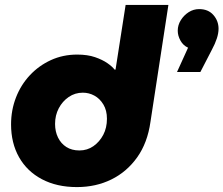

<svg xmlns="http://www.w3.org/2000/svg" viewBox="-20 -750 909 781"><path d="M293 11Q211 11 150.5 -21Q90 -53 57.5 -110.5Q25 -168 25 -244Q25 -302 45 -353.5Q65 -405 101.5 -444Q138 -483 187 -505.5Q236 -528 294 -528Q336 -528 366.5 -517.5Q397 -507 417 -493Q437 -479 446 -467H450L491 -730H665L592 -254Q580 -169 538 -110Q496 -51 433 -20Q370 11 293 11ZM303 -138Q335 -138 360 -155.5Q385 -173 400 -201.5Q415 -230 415 -267Q415 -301 400.5 -325Q386 -349 364 -361Q342 -373 317 -373Q285 -373 259.5 -355.5Q234 -338 219 -309.5Q204 -281 204 -246Q204 -215 216 -190.5Q228 -166 250 -152Q272 -138 303 -138ZM700 -457 745 -556Q725 -565 714 -585Q703 -605 703 -625Q703 -648 715.5 -668Q728 -688 747.5 -700.5Q767 -713 790 -713Q827 -713 848 -689Q869 -665 869 -633Q869 -615 862 -593.5Q855 -572 842 -548L795 -457Z"/></svg>

Font: MuseoModerno Thin ExtraBold
Style: Italic
Weight: 800
Italic angle: -9°
Version: Version 1.003